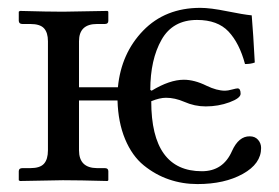

<svg xmlns="http://www.w3.org/2000/svg" viewBox="-20 -459 711 489"><path d="M279.3 -203.1H181.2V-76.2Q181.2 -31.2 227.1 -30.8H247.1Q255.9 -30.8 255.9 -22.9V0L253.9 2Q180.7 0 140.1 0Q140.1 0 30.8 2L27.8 0V-22.9Q27.8 -30.8 37.1 -30.8H57.1Q82 -30.8 92 -42Q102.1 -53.2 102.1 -76.2V-354Q102.1 -376 92 -387Q82 -397.9 57.1 -397.9H37.1Q28.3 -397.9 27.8 -405.8V-429.2L30.8 -431.2Q102.5 -429.2 140.1 -429.2L253.9 -431.2L255.9 -429.2V-405.8Q255.9 -397.9 247.1 -397.9H227.1Q181.2 -397.9 181.2 -354V-236.8H280.3Q288.6 -323.2 344.7 -381.1Q400.9 -439 490.2 -439Q516.1 -439 558.1 -430.4Q600.1 -421.9 621.1 -419.9Q625 -374 628.9 -299.8Q619.1 -295.9 604 -295.9Q589.8 -349.1 562 -378.7Q534.2 -408.2 481.9 -408.2Q419.9 -408.2 391.4 -357.7Q362.8 -307.1 362.8 -230L366.2 -228Q412.1 -255.9 448.2 -255.9Q475.1 -255.9 505.9 -240.7Q532.2 -228 553.2 -228Q560.1 -228 571 -231Q582 -233.9 585 -233.9Q592.8 -233.9 592.8 -220.2Q592.8 -209 564.5 -198.5Q536.1 -188 503.9 -188Q475.6 -188 449.2 -199.7Q425.3 -210 402.8 -210Q386.7 -210 365.2 -201.2Q365.2 -22.9 494.1 -22.9Q548.3 -22.9 570.8 -74.2Q587.9 -112.3 616.2 -111.8Q629.4 -111.8 637.2 -103Q645 -94.2 645 -82Q645 -42 598.4 -16.1Q551.8 9.8 482.9 9.8Q444.8 9.8 410.4 -2Q376 -13.7 346.2 -37.8Q316.4 -62 298.6 -104.7Q280.8 -147.5 279.3 -203.1Z"/></svg>

Font: Linux Libertine O
Style: Regular
Weight: 400
Designer: Philipp H. Poll
Foundry: Philipp H. Poll
Version: Version 5.3.0